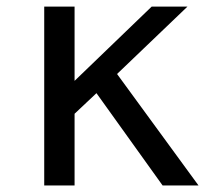

<svg xmlns="http://www.w3.org/2000/svg" viewBox="-20 -567 642 587"><path d="M115.2 -546.9H208V-319.8L443.8 -546.9H553.2L337.9 -340.8L586.9 0H477.1L274.9 -282.2L208 -219.2V0H115.2Z"/></svg>

Font: Hack
Style: Regular
Weight: 400
Monospace: yes
Designer: Christopher Simpkins
Foundry: Christopher Simpkins
Version: Version 2.019; ttfautohint (v1.4.1) -l 4 -r 80 -G 350 -x 0 -